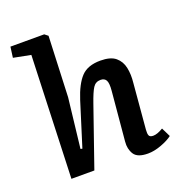

<svg xmlns="http://www.w3.org/2000/svg" viewBox="-139 -885 953 1015"><g transform="rotate(-20 338.0 -377.0)"><path d="M661 -35Q638 -17 597.5 -2Q557 13 522 13Q463 13 444 -17Q425 -47 429 -88L454 -364Q458 -407 449 -423Q440 -439 418 -439Q390 -439 375 -415.5Q360 -392 340 -334L224 0H95L120 -688L23 -707L31 -767H221L240 -752L226 -411L194 -132L204 -130L281 -376Q307 -457 343.5 -496Q380 -535 452 -535Q509 -535 537 -511.5Q565 -488 573 -449.5Q581 -411 576 -365L554 -110Q552 -88 556.5 -77Q561 -66 580 -66Q592 -66 606.5 -71.5Q621 -77 636 -86Z"/></g></svg>

Font: Literata 7pt SemiBold
Style: Italic
Weight: 600
Italic angle: -2°
Designer: Latin by Veronika Burian and Jose Scaglione. Greek by Irene Vlachou. Cyrillic by Vera Evstafieva
Foundry: TypeTogether
Version: Version 3.002